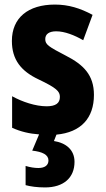

<svg xmlns="http://www.w3.org/2000/svg" viewBox="-20 -580 462 840"><path d="M306 128C306 75 268 45 216 37L227 9C334 -1 391 -63 391 -165C391 -252 345 -297 269 -336C192 -376 178 -385 178 -409C178 -431 195 -443 226 -443C263 -443 306 -426 344 -404L385 -515C331 -544 280 -560 220 -560C103 -560 32 -502 32 -401C32 -319 72 -269 148 -233C228 -195 242 -180 242 -156C242 -128 223 -115 184 -115C136 -115 78 -134 33 -159V-21C70 -4 109 5 151 8L121 79C166 84 192 97 192 122C192 143 176 155 148 155C131 155 112 152 92 146V230C114 236 143 240 177 240C259 240 306 197 306 128Z"/></svg>

Font: Noto Sans Lao Looped Condensed ExtraBold
Style: Regular
Weight: 800
Width: 3
Designer: Mark Frömberg, Ben Mitchell
Foundry: The Fontpad Ltd
Version: Version 1.002